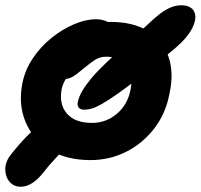

<svg xmlns="http://www.w3.org/2000/svg" viewBox="-37 -595 761 728"><path d="M306 12Q214 12 150.5 -27.5Q87 -67 59.5 -133.5Q32 -200 48 -280Q58 -330 87.5 -374Q117 -418 158 -451Q199 -484 243.5 -503Q288 -522 327 -522Q345 -522 361 -516.5Q377 -511 386.5 -499.5Q396 -488 393 -468Q385 -432 365.5 -408.5Q346 -385 297 -366Q274 -356 252.5 -339Q231 -322 216.5 -301.5Q202 -281 197 -258Q186 -200 216.5 -164.5Q247 -129 312 -129Q365 -129 406 -163.5Q447 -198 458 -255Q469 -312 443 -346Q417 -380 366 -380Q342 -380 324 -368.5Q306 -357 281 -336Q264 -322 251.5 -312.5Q239 -303 227.5 -299Q216 -295 200 -295Q186 -295 175 -309.5Q164 -324 171 -357Q176 -385 198 -413Q220 -441 250.5 -463Q281 -485 315 -498.5Q349 -512 380 -512Q469 -512 524.5 -477Q580 -442 601.5 -381Q623 -320 606 -242Q592 -165 548 -108Q504 -51 441.5 -19.5Q379 12 306 12ZM283 -179Q269 -179 262 -186.5Q255 -194 258 -208Q262 -228 274.5 -249.5Q287 -271 308 -296.5Q329 -322 362.5 -354Q396 -386 442 -428Q488 -470 548 -525Q581 -554 605 -564.5Q629 -575 649 -575Q687 -575 699 -551.5Q711 -528 693 -490.5Q675 -453 627 -412Q553 -350 500 -308Q447 -266 410.5 -240.5Q374 -215 350.5 -201.5Q327 -188 311.5 -183.5Q296 -179 283 -179ZM42 113Q15 113 -1 94Q-17 75 -17 46Q-17 17 6 -11Q36 -49 64.5 -78Q93 -107 119 -124Q145 -141 168 -141Q200 -141 217.5 -124.5Q235 -108 227 -67Q224 -54 209 -35Q194 -16 171.5 7.5Q149 31 125 62Q105 87 84 100Q63 113 42 113Z"/></svg>

Font: Shantell Sans
Style: Bold Italic
Weight: 700
Italic angle: -11°
Designer: Stephen Nixon, Anya Danilova, Shantell Martin
Foundry: Arrow Type
Version: Version 1.011;[c5ecc13dd]